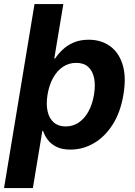

<svg xmlns="http://www.w3.org/2000/svg" viewBox="-39 -748 681 972"><path d="M317.4 9.3Q275.4 9.3 247.6 -4.4Q219.7 -18.1 203.4 -39.6Q187 -61 179.2 -85H175.3L127.4 204.1H-18.6L135.7 -727.5H281.7L235.8 -452.1H240.2Q255.4 -475.1 278.6 -497.1Q301.8 -519 334.5 -533Q367.2 -546.9 410.2 -546.9Q472.2 -546.9 517.1 -515.1Q562 -483.4 581.5 -421.6Q601.1 -359.9 585.9 -269.5Q571.3 -180.2 531.7 -117.9Q492.2 -55.7 436.5 -23.2Q380.9 9.3 317.4 9.3ZM293.5 -107.9Q331.1 -107.9 360.4 -128.2Q389.6 -148.4 409.4 -184.8Q429.2 -221.2 437 -269.5Q444.8 -317.4 437.3 -353.5Q429.7 -389.6 407.2 -409.7Q384.8 -429.7 346.7 -429.7Q309.6 -429.7 279.8 -409.9Q250 -390.1 230 -354.2Q210 -318.4 201.7 -269.5Q193.8 -221.2 201.9 -184.8Q210 -148.4 233.2 -128.2Q256.3 -107.9 293.5 -107.9Z"/></svg>

Font: Inter 18pt
Style: Bold Italic
Weight: 700
Italic angle: -9.3988°
Designer: Rasmus Andersson
Foundry: rsms
Version: Version 4.001;git-66647c0bb